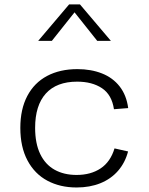

<svg xmlns="http://www.w3.org/2000/svg" viewBox="-20 -818 660 850"><path d="M319 12Q246 12 189.8 -18Q133.5 -48 101.8 -107.5Q70 -167 70 -252Q70 -334.5 100.8 -393Q131.5 -451.5 188.5 -481.8Q245.5 -512 322.5 -512Q383 -512 431.2 -493Q479.5 -474 509.8 -435.2Q540 -396.5 547.5 -339.5L484.5 -334.5Q475 -398.5 431.5 -427.5Q388 -456.5 321.5 -456.5Q230.5 -456.5 183 -404Q135.5 -351.5 135.5 -252Q135.5 -183 158 -136.2Q180.5 -89.5 221.8 -66.5Q263 -43.5 319 -43.5Q382 -43.5 425.5 -72.5Q469 -101.5 487 -161L547 -147.5Q534 -98 502.8 -62Q471.5 -26 424.8 -7Q378 12 319 12ZM286 -798.5H334L471 -637H410.5L296 -781H324L209.5 -637H149Z"/></svg>

Font: Monaspace Neon Var ExtraLight
Style: Regular
Weight: 200
Designer: Riley Cran and the Lettermatic Team
Version: Version 1.200 (Monaspace Neon Var)